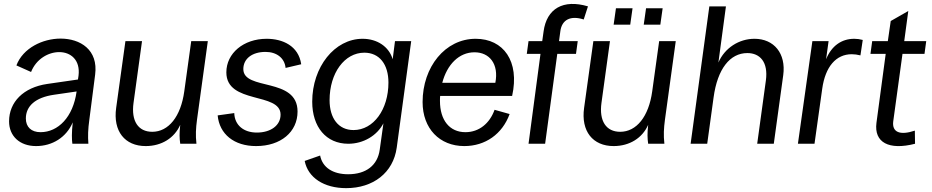

<svg xmlns="http://www.w3.org/2000/svg" viewBox="-20 -745 4829 995"><path d="M167 12C251 12 324 -33 357 -111C351 -58 352 -21 355 0H438C435 -40 436 -74 443 -125L473 -358C490 -487 396 -545 294 -545C201 -545 99 -496 65 -406L141 -372C168 -440 231 -475 287 -475C346 -475 397 -435 387 -353L384 -333L225 -310C101 -292 27 -216 27 -116C27 -40 82 12 167 12ZM114 -131C114 -195 163 -240 260 -254L377 -271C359 -138 281 -60 190 -60C142 -60 114 -87 114 -131Z M735 12C818 12 884 -30 914 -98C909 -52 910 -29 914 0H998C993 -45 995 -80 1001 -125L1057 -532H971L935 -272C917 -140 853 -62 769 -62C696 -62 659 -118 672 -212L716 -532H630L582 -186C565 -65 627 12 735 12Z M1307 12C1435 12 1522 -61 1522 -167C1522 -347 1241 -273 1241 -387C1241 -441 1287 -476 1356 -476C1414 -476 1455 -444 1460 -393L1541 -412C1527 -508 1444 -544 1362 -544C1242 -544 1153 -469 1153 -370C1153 -203 1434 -269 1434 -151C1434 -95 1383 -58 1311 -58C1243 -58 1196 -96 1194 -159L1108 -147C1117 -50 1193 12 1307 12Z M1774 230C1913 230 2018 151 2036 20L2111 -532H2027L2015 -438C1996 -503 1935 -544 1859 -544C1714 -544 1598 -398 1598 -218C1598 -87 1670 0 1785 0C1863 0 1934 -42 1967 -106L1948 30C1937 112 1877 158 1784 158C1705 158 1651 123 1639 61L1559 89C1576 176 1659 230 1774 230ZM1812 -71C1734 -71 1688 -132 1688 -226C1688 -367 1766 -472 1868 -472C1946 -472 1993 -412 1993 -317C1993 -178 1916 -71 1812 -71Z M2386 12C2495 12 2583 -50 2621 -154L2543 -176C2518 -106 2463 -60 2392 -60C2310 -60 2260 -122 2260 -222C2260 -231 2260 -239 2261 -248H2634C2674 -428 2589 -544 2445 -544C2287 -544 2170 -398 2170 -216C2170 -79 2258 12 2386 12ZM2272 -316C2297 -411 2359 -474 2439 -474C2517 -474 2566 -413 2547 -316Z M2797 -582 2790 -532H2719L2710 -466H2781L2719 0H2805L2868 -466H2965L2974 -532H2877L2884 -584C2892 -643 2937 -666 3005 -644L3027 -712C2899 -750 2813 -701 2797 -582Z M3160 12C3243 12 3309 -30 3339 -98C3334 -52 3335 -29 3339 0H3423C3418 -45 3420 -80 3426 -125L3482 -532H3396L3360 -272C3342 -140 3278 -62 3194 -62C3121 -62 3084 -118 3097 -212L3141 -532H3055L3007 -186C2990 -65 3052 12 3160 12ZM3316 -617H3402L3414 -702H3328ZM3160 -617H3246L3258 -702H3172Z M3559 0H3645L3678 -240C3698 -388 3763 -470 3853 -470C3918 -470 3962 -424 3949 -328L3904 0H3990L4039 -356C4054 -468 3991 -544 3890 -544C3810 -544 3736 -497 3703 -421L3742 -712H3656Z M4115 0H4201L4241 -285C4257 -400 4313 -464 4394 -464C4408 -464 4423 -462 4439 -458L4451 -538C4436 -542 4422 -544 4407 -544C4341 -544 4289 -507 4261 -438L4274 -532H4190Z M4722 0 4721 -68C4643 -42 4602 -60 4609 -116L4657 -466H4771L4780 -532H4666L4687 -688L4596 -636L4581 -532H4500L4491 -466H4570L4522 -108C4509 -7 4586 35 4722 0Z"/></svg>

Font: Ronzino Oblique
Style: Italic
Weight: 400
Italic angle: -8°
Designer: Nunzio Mazzaferro
Foundry: Collletttivo
Version: Version 1.000;Glyphs 3.3 (3337)